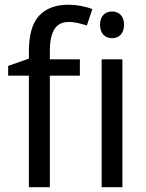

<svg xmlns="http://www.w3.org/2000/svg" viewBox="-20 -785 612 805"><path d="M314.9 -536.1H189V-570.8C189 -654.8 214.8 -692.9 268.1 -692.9C295.9 -692.9 322.8 -684.6 344.2 -678.2L367.2 -747.1C341.8 -756.3 307.1 -765.1 266.1 -765.1C213.9 -765.1 173.3 -750 144.5 -719.7C115.7 -689 101.1 -639.2 101.1 -569.8V-539.1L14.2 -508.8V-467.8H101.1V0H189V-467.8H314.9ZM406.2 -536.1V0H493.2V-536.1ZM450.2 -736.8C422.4 -736.8 399.4 -719.7 399.4 -681.2C399.4 -642.1 422.4 -625 450.2 -625C477.1 -625 500 -642.1 500 -681.2C500 -719.7 477.1 -736.8 450.2 -736.8Z"/></svg>

Font: Avrile Sans
Style: Regular
Weight: 400
Designer: Monotype Design Team, Google (font), Stefan Peev (BGR Cyrillic), Cristiano Sobral (main changes)
Foundry: The Avrile Sans Project Authors
Version: Version 3.110